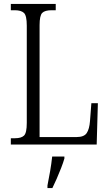

<svg xmlns="http://www.w3.org/2000/svg" viewBox="-20 -734 554 975"><path d="M35 0V-32H56Q88 -32 102 -45.5Q116 -59 116 -110V-604Q116 -655 101.5 -668.5Q87 -682 55 -682H35V-714H263V-682H242Q208 -682 194.5 -668.5Q181 -655 181 -606V-38H369Q407 -38 420.5 -58.5Q434 -79 437 -119L444 -210H477L471 0ZM221 208Q228 173 234.5 135.5Q241 98 245 61H307V71Q301 92 290.5 119Q280 146 268 173.5Q256 201 246 221H221Z"/></svg>

Font: Noto Serif Tamil Condensed Light
Style: Regular
Weight: 300
Width: 3
Designer: Indian Type Foundry, Tom Grace, and the Monotype Design Team
Foundry: Monotype Imaging Inc.
Version: Version 2.004; ttfautohint (v1.8.4.7-5d5b)